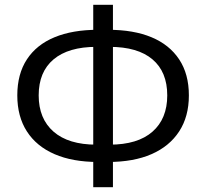

<svg xmlns="http://www.w3.org/2000/svg" viewBox="-20 -766 858 799"><path d="M387 -92Q282 -92 207 -124.5Q132 -157 92 -219Q52 -281 52 -369Q52 -458 92 -519Q132 -580 207 -611Q282 -642 387 -642H431Q536 -642 610.5 -611Q685 -580 725.5 -519Q766 -458 766 -369Q766 -281 725.5 -219Q685 -157 610.5 -124.5Q536 -92 431 -92ZM381 -164H436Q553 -164 614.5 -218Q676 -272 676 -369Q676 -467 614.5 -519Q553 -571 436 -571H381Q265 -571 203 -519Q141 -467 141 -369Q141 -272 203 -218Q265 -164 381 -164ZM368 13V-746H450V13Z"/></svg>

Font: Noto Sans HK
Style: Regular
Weight: 400
Designer: Ryoko NISHIZUKA 西塚涼子 (kana, bopomofo & ideographs); Paul D. Hunt (Latin, Greek & Cyrillic); Sandoll Communications 산돌커뮤니
Foundry: Adobe
Version: Version 2.004-H2;hotconv 1.0.118;makeotfexe 2.5.65603